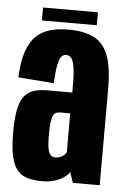

<svg xmlns="http://www.w3.org/2000/svg" viewBox="-51 -721 498 762"><g transform="rotate(5 198.0 -339.5)"><path d="M148.5 4Q168.5 4 186 -0.2Q203.5 -4.5 217.2 -11.5Q231 -18.5 240.5 -26.5Q250 -34.5 253.5 -43L268 0H375V-384.5Q375 -472.5 355.8 -519.8Q336.5 -567 297.2 -585.8Q258 -604.5 197.5 -604.5Q157 -604.5 124.8 -595.2Q92.5 -586 69.2 -563.8Q46 -541.5 32.2 -501.2Q18.5 -461 16 -398.5L158 -387.5Q160.5 -435 165.5 -460.2Q170.5 -485.5 178.5 -494.5Q186.5 -503.5 197 -503.5Q210 -503.5 218 -493.8Q226 -484 230.2 -458.5Q234.5 -433 234.5 -385V-357H134Q101.5 -357 78.5 -348.8Q55.5 -340.5 41.2 -320.5Q27 -300.5 20.8 -266Q14.5 -231.5 14.5 -178Q14.5 -120 22.5 -84Q30.5 -48 47.2 -28.8Q64 -9.5 89 -2.8Q114 4 148.5 4ZM189.5 -94.5Q182 -94.5 175.8 -98Q169.5 -101.5 165 -110.8Q160.5 -120 158.5 -137.5Q156.5 -155 156.5 -185Q156.5 -214.5 159 -232.5Q161.5 -250.5 166.2 -259.2Q171 -268 178 -271Q185 -274 193.5 -274H233.5V-119.5Q231 -113.5 224.5 -107.5Q218 -101.5 208.8 -98Q199.5 -94.5 189.5 -94.5ZM89.5 -631.5H308V-683H89.5Z"/></g></svg>

Font: Anybody ExtraCondensed
Style: Bold
Weight: 700
Width: 2
Version: Version 1.113;gftools[0.9.25]